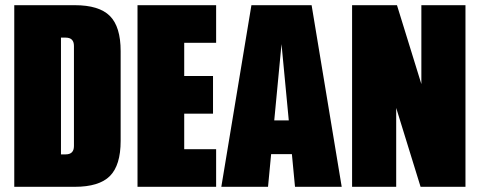

<svg xmlns="http://www.w3.org/2000/svg" viewBox="-20 -720 1849 740"><path d="M445 -523V-177Q445 -83 403.5 -41.5Q362 0 268 0H35V-700H268Q362 -700 403.5 -658.5Q445 -617 445 -523ZM265 -543Q265 -575 233 -575H215V-125H233Q265 -125 265 -157Z M690 -427H801V-282H690V-145H813V0H510V-700H813V-555H690Z M1105 -126H1025L1013 0H833L949 -700H1181L1297 0H1117ZM1093 -256 1065 -550 1037 -256Z M1774 0H1601L1507 -304V0H1337V-700H1510L1604 -396V-700H1774Z"/></svg>

Font: FFF_AZADLIQ Black
Style: Regular
Weight: 900
Designer: bBox Type GmbH
Foundry: bBox Type GmbH
Version: Version 1.001